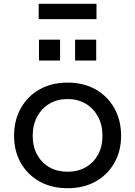

<svg xmlns="http://www.w3.org/2000/svg" viewBox="-20 -980 711 1010"><path d="M335.5 10Q251.5 10 188.2 -25.2Q125 -60.5 89.5 -122.8Q54 -185 54 -266Q54 -347.5 89.5 -410.8Q125 -474 188.2 -509.8Q251.5 -545.5 335.5 -545.5Q419.5 -545.5 482.8 -509.8Q546 -474 581.5 -410.8Q617 -347.5 617 -266Q617 -185 581.5 -122.8Q546 -60.5 482.8 -25.2Q419.5 10 335.5 10ZM335.5 -76.5Q389.5 -76.5 430.8 -100Q472 -123.5 495.5 -166Q519 -208.5 519 -266Q519 -323 495.5 -366.5Q472 -410 430.8 -434.5Q389.5 -459 335.5 -459Q281.5 -459 240.2 -434.5Q199 -410 175.5 -366.5Q152 -323 152 -266Q152 -208.5 175.5 -166Q199 -123.5 240.2 -100Q281.5 -76.5 335.5 -76.5ZM185 -771.5H296V-661.5H185ZM375 -771.5H486V-661.5H375ZM487.5 -960V-879.5H183.5V-960Z"/></svg>

Font: Hepta Slab Medium
Style: Regular
Weight: 500
Designer: Michael LaGattuta
Foundry: Michael LaGattuta
Version: Version 1.102